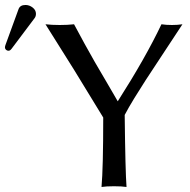

<svg xmlns="http://www.w3.org/2000/svg" viewBox="-54 -745 761 768"><path d="M47.9 -725.1Q63.5 -725.1 76.7 -714.8Q89.8 -704.6 89.8 -689.9Q89.8 -679.2 84 -671.9L-7.8 -549.8Q-13.7 -542 -20 -542Q-25.9 -542 -30 -545.9Q-34.2 -549.8 -34.2 -555.2Q-34.2 -559.1 -32.2 -564.9L20 -708Q25.9 -725.1 47.9 -725.1ZM444.8 -285.2Q447.3 -59.6 452.1 2.9Q433.6 0 401.9 0Q370.1 0 352.1 2.9Q358.9 -74.2 358.9 -274.9L242.2 -465.8L127.9 -647.9Q153.3 -645 185.1 -645Q216.8 -645 242.2 -647.9L284.7 -569.3L325.2 -497.1L372.1 -417L417 -339.8Q527.8 -513.2 591.8 -647.9Q610.4 -645 633.8 -645Q656.2 -645 675.8 -647.9L596.7 -527.8L528.3 -423.8L483.4 -352.5Q459.5 -313.5 444.8 -285.2Z"/></svg>

Font: Linux Biolinum G
Style: Regular
Weight: 400
Designer: Philipp H. Poll
Foundry: Philipp H. Poll
Version: Version 1.1.0 ; ttfautohint (v1.6)